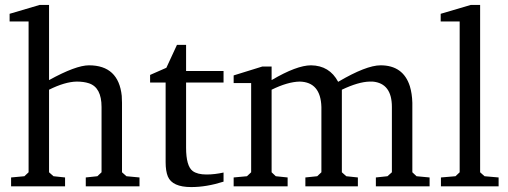

<svg xmlns="http://www.w3.org/2000/svg" viewBox="-20 -756 2063 779"><path d="M19 -669V-700L141 -736H179V-431Q288 -491 341 -491Q461 -491 474 -367Q475 -353 475 -339V-57L493 -41L546 -36V0H328V-36L375 -41L392 -57V-322Q392 -401 341 -418Q320 -425 291 -425Q243 -424 179 -392V-57L197 -41L244 -36V0H25V-36L79 -41L96 -57V-669Z M589 -421V-452L655 -481L698 -574H735V-468H887V-421H735V-157Q735 -82 762 -62Q781 -48 818 -48Q851 -48 887 -56V-19Q818 3 756 3Q679 3 661 -40Q652 -62 652 -98V-421Z M928 0V-36L982 -41L999 -57V-419H928V-450L1044 -486H1082V-431Q1184 -491 1242 -491Q1317 -490 1352 -424Q1466 -491 1524 -491Q1616 -491 1643 -406Q1652 -376 1653 -339V-57L1670 -41L1723 -36V0H1505V-36L1552 -41L1570 -57V-322Q1570 -418 1492 -425Q1486 -425 1480 -425Q1434 -424 1367 -392V-57L1385 -41L1432 -36V0H1219V-36L1267 -41L1284 -57V-322Q1281 -423 1196 -425Q1147 -424 1082 -392V-57L1099 -41L1147 -36V0Z M1768 -669V-700L1890 -736H1928V-57L1946 -41L2003 -36V0H1769V-36L1828 -41L1845 -57V-669Z"/></svg>

Font: Khartiya
Style: Regular
Weight: 500
Version: Version 1.0.1